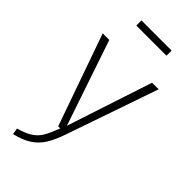

<svg xmlns="http://www.w3.org/2000/svg" viewBox="-286 -774 1031 1031"><g transform="rotate(45 229.5 -258.5)"><path d="M261 2Q240 63 216.5 100.5Q193 138 156 162.5Q119 187 59 201L53 165Q104 151 133.5 131.5Q163 112 180 82.5Q197 53 217 0H201L17 -522H67L232 -35L392 -522H442ZM115 -679V-718H344V-679Z"/></g></svg>

Font: FiraGO ExtraLight
Style: Regular
Weight: 200
Designer: bBox Type
Foundry: bBox Type GmbH
Version: Version 1.001